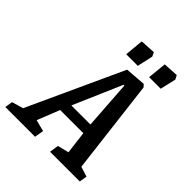

<svg xmlns="http://www.w3.org/2000/svg" viewBox="-256 -903 1032 1032"><g transform="rotate(45 260.5 -386.5)"><path d="M530 -44 523 0H297L305 -52L369 -68L353 -197H177L126 -69L192 -52L183 0H-43L-36 -44L29 -63L278 -605L395 -614L408 -600L473 -62ZM202 -257H347L328 -534H322ZM226 -768 313 -773 324 -750 304 -660H216ZM401 -768 487 -773 499 -750 478 -660H390Z"/></g></svg>

Font: Grenze Medium
Style: Italic
Weight: 500
Italic angle: -10°
Designer: Renata Polastri
Foundry: Omnibus-Type
Version: Version 1.002; ttfautohint (v1.8)